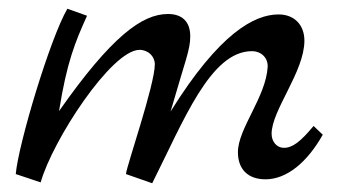

<svg xmlns="http://www.w3.org/2000/svg" viewBox="-20 -418 782 439"><path d="M697 -130C667 -94 649 -80 629 -80C613 -80 601 -94 601 -112C601 -166 676 -254 676 -325C676 -361 653 -385 617 -385C562 -385 482 -343 370 -163C404 -281 415 -304 415 -335C415 -368 397 -386 364 -386C305 -386 235 -335 115 -164C133 -277 152 -322 179 -382L134 -398C94 -329 22 -88 16 -20L73 -1C100 -97 235 -304 299 -304C319 -304 334 -289 334 -271C334 -224 269 -37 268 -20L328 1C400 -142 461 -301 556 -301C577 -301 593 -286 592 -265C588 -196 524 -124 524 -70C524 -31 547 -8 587 -8C635 -8 682 -46 718 -110Z"/></svg>

Font: Marck Script
Style: Regular
Weight: 400
Designer: Denis Masharov, Marck Fogel
Foundry: Denis Masharov
Version: Version 1.002